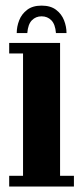

<svg xmlns="http://www.w3.org/2000/svg" viewBox="-20 -680 303 700"><path d="M13.5 0V-39H64V-485H13.5V-523.5H199V-39H249.5V0ZM131.5 -659.5Q164.5 -659.5 184.5 -644.2Q204.5 -629 213.5 -606Q222.5 -583 222.5 -559.5H184Q181.5 -591.5 167.2 -606Q153 -620.5 131.5 -620.5Q110.5 -620.5 96.2 -606Q82 -591.5 79.5 -559.5H41Q41 -583 50 -606Q59 -629 79 -644.2Q99 -659.5 131.5 -659.5Z"/></svg>

Font: Imbue 10pt ExtraBold
Style: Regular
Weight: 800
Designer: Tyler Finck
Foundry: Etcetera Type Company
Version: Version 1.102; ttfautohint (v1.8.3)